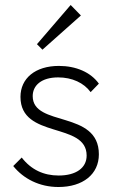

<svg xmlns="http://www.w3.org/2000/svg" viewBox="-20 -739 460 769"><path d="M214 10C312 10 376 -41 376 -121C376 -299 111 -229 111 -354C111 -397 146 -429 213 -429C269 -429 316 -407 343 -370L376 -404C343 -450 284 -475 216 -475C121 -475 62 -425 62 -351C62 -181 327 -252 327 -116C327 -66 284 -36 215 -36C155 -36 105 -59 67 -108L33 -74C74 -23 138 10 214 10ZM128 -562 150 -540 304 -677 263 -719Z"/></svg>

Font: MV Cash ExtraLight
Style: Regular
Weight: 200
Designer: Rodrigo Fuenzalida
Foundry: fragTYPE
Version: Version 1.100;Glyphs 3.1.2 (3151)